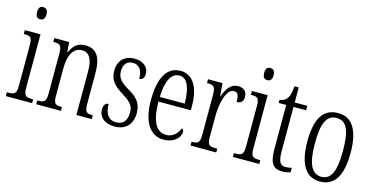

<svg xmlns="http://www.w3.org/2000/svg" viewBox="-75 -1118 2930 1500"><g transform="rotate(15 1390.0 -368.5)"><path d="M122 -649C144 -649 161 -661 161 -698C161 -735 144 -747 122 -747C100 -747 85 -735 85 -698C85 -661 100 -649 122 -649ZM19 0H232V-31H221C172 -31 156 -40 156 -106V-536H29V-505H37C84 -505 97 -495 97 -430V-104C97 -40 80 -31 32 -31H19Z M265 0H465V-31H459C413 -31 397 -38 397 -103V-326C397 -433 434 -500 503 -500C566 -500 590 -443 590 -355V0H714V-31H710C665 -31 649 -39 649 -105V-355C649 -486 606 -544 519 -544C459 -544 424 -516 398 -456H394L388 -536H268V-505H273C319 -505 337 -497 337 -433V-105C337 -39 319 -31 272 -31H265Z M900 10C989 10 1042 -45 1042 -135C1042 -208 1012 -253 932 -298C865 -337 837 -367 837 -422C837 -471 860 -508 911 -508C963 -508 991 -471 991 -400C1018 -400 1031 -419 1031 -451C1031 -503 989 -543 915 -543C837 -543 786 -494 786 -412C786 -336 818 -300 904 -246C972 -205 990 -174 990 -127C990 -60 960 -25 902 -25C840 -25 811 -74 811 -149C790 -149 771 -133 771 -94C771 -36 815 10 900 10Z M1296 10C1386 10 1429 -48 1429 -85C1429 -100 1422 -109 1414 -113C1396 -70 1362 -31 1306 -31C1228 -31 1183 -106 1182 -267H1444V-298C1444 -454 1388 -544 1288 -544C1182 -544 1122 -451 1122 -263C1122 -89 1186 10 1296 10ZM1384 -305H1183C1186 -430 1221 -506 1289 -506C1357 -506 1383 -424 1384 -305Z M1513 0H1721V-31H1705C1658 -31 1641 -38 1641 -103V-275C1641 -375 1671 -499 1730 -499C1767 -499 1773 -469 1773 -422C1811 -422 1826 -444 1826 -476C1826 -516 1803 -545 1754 -545C1689 -545 1660 -488 1639 -431H1637L1628 -536H1511V-505H1514C1562 -505 1580 -497 1580 -433V-105C1580 -39 1562 -31 1515 -31H1513Z M1959 -649C1981 -649 1998 -661 1998 -698C1998 -735 1981 -747 1959 -747C1937 -747 1922 -735 1922 -698C1922 -661 1937 -649 1959 -649ZM1856 0H2069V-31H2058C2009 -31 1993 -40 1993 -106V-536H1866V-505H1874C1921 -505 1934 -495 1934 -430V-104C1934 -40 1917 -31 1869 -31H1856Z M2256 10C2282 10 2306 5 2322 0V-37C2304 -33 2291 -30 2271 -30C2231 -30 2212 -57 2212 -142V-500H2314V-536H2212V-658H2178C2173 -606 2168 -578 2151 -557C2139 -539 2120 -529 2092 -525V-500H2153V-143C2153 -28 2184 10 2256 10Z M2560 10C2675 10 2736 -77 2736 -268C2736 -453 2675 -544 2563 -544C2443 -544 2386 -454 2386 -268C2386 -79 2451 10 2560 10ZM2562 -29C2481 -29 2447 -111 2447 -268C2447 -425 2477 -504 2561 -504C2645 -504 2674 -425 2674 -268C2674 -112 2645 -29 2562 -29Z"/></g></svg>

Font: Noto Serif Georgian ExtraCondensed Light
Style: Regular
Weight: 300
Width: 2
Designer: Monotype Design Team, Akaki Razmadze
Foundry: Google LLC
Version: Version 2.003